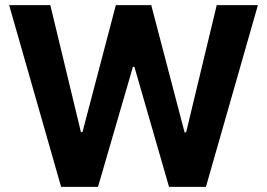

<svg xmlns="http://www.w3.org/2000/svg" viewBox="-20 -727 1039 747"><path d="M15.6 -707H175.8L294.9 -212.9H300.8L430.7 -707H568.4L698.2 -211.9H704.1L823.2 -707H983.4L781.2 0H637.7L502.9 -466.8H497.1L361.3 0H217.8Z"/></svg>

Font: WEMIX Pretendard
Style: Bold
Weight: 700
Designer: Base glyphs from Inter by Rasmus Andersson; Hangeul glyphs from Noto Sans CJK(Source Han Sans) by Jang Soo-young and Kan
Foundry: Kil Hyung-jin
Version: Version 1.000